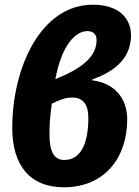

<svg xmlns="http://www.w3.org/2000/svg" viewBox="-20 -778 592 815"><path d="M32 -235C32 -75 108 17 251 17C426 17 520 -111 520 -271C520 -364 463 -426 371 -437L372 -441C477 -478 536 -538 536 -629C536 -699 486 -758 374 -758C154 -758 32 -492 32 -235ZM286 -364C334 -364 355 -333 355 -278C355 -158 317 -99 253 -99C210 -99 190 -133 190 -208C190 -234 190 -269 200 -338C234 -355 260 -364 286 -364ZM351 -646C376 -646 390 -632 390 -608C390 -535 324 -486 215 -442C242 -588 301 -646 351 -646Z"/></svg>

Font: Fira Sans OT
Style: Bold Italic
Weight: 700
Italic angle: -8°
Designer: Carrois Corporate & Edenspiekermann
Foundry: Carrois Corporate GbR & Edenspiekermann AG
Version: Version 2.001